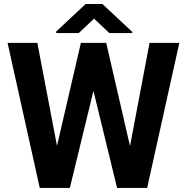

<svg xmlns="http://www.w3.org/2000/svg" viewBox="-20 -921 915 941"><path d="M17.1 0ZM617.2 -205.1 712.9 -710.9H858.9L701.2 0H553.7L438 -475.6L322.3 0H174.8L17.1 -710.9H163.1L259.3 -206.1L376.5 -710.9H500.5ZM628.4 -764.6V-758.8H516.1L440.9 -829.6L365.7 -758.8H255.4V-766.6L399.9 -901.4H481.9Z"/></svg>

Font: Roboto
Style: Bold
Weight: 700
Designer: Google
Version: Version 2.134; 2016; ttfautohint (v1.6)